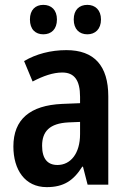

<svg xmlns="http://www.w3.org/2000/svg" viewBox="-20 -759 528 789"><path d="M103 -679C103 -638 126 -618 158 -618C191 -618 214 -639 214 -679C214 -718 191 -739 158 -739C126 -739 103 -719 103 -679ZM283 -679C283 -639 306 -618 339 -618C371 -618 395 -639 395 -679C395 -718 371 -739 339 -739C306 -739 283 -719 283 -679ZM253 -553C188 -553 128 -537 79 -508L114 -424C158 -447 198 -461 236 -461C285 -461 309 -430 309 -361V-335L235 -332C104 -326 35 -269 35 -157C35 -62 82 10 172 10C242 10 282 -17 318 -74H321L340 0H425V-363C425 -489 367 -553 253 -553ZM261 -256 309 -258V-208C309 -128 270 -81 216 -81C176 -81 153 -106 153 -160C153 -219 184 -252 261 -256Z"/></svg>

Font: Noto Sans Arabic UI Cn SmBd
Style: Regular
Weight: 600
Width: 3
Designer: Monotype Design Team, Nadine Chahine and Nizar Qandah
Foundry: Monotype Imaging Inc.
Version: Version 2.010